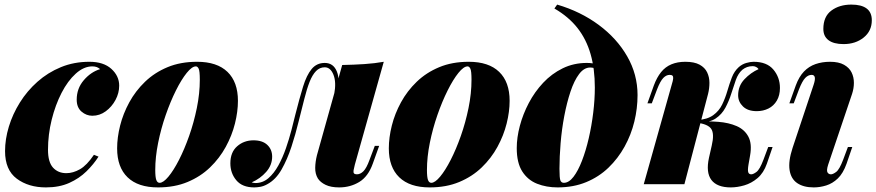

<svg xmlns="http://www.w3.org/2000/svg" viewBox="-20 -802 3816 836"><path d="M382 -513Q345 -513 310 -481.5Q275 -450 248 -397.5Q221 -345 205 -280.5Q189 -216 189 -150Q189 -96 211 -72Q233 -48 269 -48Q298 -48 328 -65Q358 -82 389 -128L409 -120Q388 -87 356.5 -56Q325 -25 281.5 -5.5Q238 14 180 14Q104 14 53 -24Q2 -62 2 -144Q2 -196 18.5 -250.5Q35 -305 66.5 -355.5Q98 -406 143 -446Q188 -486 245 -509.5Q302 -533 369 -533Q431 -533 465 -502Q499 -471 499 -429Q499 -397 483 -367Q467 -337 440.5 -317.5Q414 -298 382 -298Q356 -298 335 -316Q314 -334 314 -368Q314 -417 345 -453Q376 -489 416 -501Q409 -507 401 -510Q393 -513 382 -513Z M833 -513Q816 -513 793 -484.5Q770 -456 746 -408Q722 -360 701.5 -301Q681 -242 668.5 -180Q656 -118 656 -62Q656 -31 660.5 -18.5Q665 -6 675 -6Q691 -6 713.5 -33Q736 -60 759.5 -106Q783 -152 803.5 -210Q824 -268 837 -331.5Q850 -395 850 -455Q850 -493 845 -503Q840 -513 833 -513ZM490 -156Q490 -203 503 -255Q516 -307 543 -356.5Q570 -406 611.5 -446Q653 -486 709.5 -509.5Q766 -533 838 -533Q925 -533 970.5 -489Q1016 -445 1016 -363Q1016 -316 1003 -264Q990 -212 963 -162.5Q936 -113 894.5 -73Q853 -33 796.5 -9.5Q740 14 668 14Q581 14 535.5 -30Q490 -74 490 -156Z M1525 -85Q1521 -70 1519.5 -60.5Q1518 -51 1521.5 -47Q1525 -43 1534 -43Q1549 -43 1562.5 -56.5Q1576 -70 1589 -106L1612 -167H1631L1603 -89Q1583 -33 1544 -9.5Q1505 14 1457 14Q1421 14 1398 3Q1375 -8 1364 -25Q1352 -45 1352.5 -71.5Q1353 -98 1360 -126L1470 -519Q1522 -520 1567 -523Q1612 -526 1651 -533ZM1092 -5Q1124 -5 1148.5 -26Q1173 -47 1192 -81.5Q1211 -116 1225 -156.5Q1239 -197 1249 -235.5Q1259 -274 1266 -303Q1284 -374 1299.5 -424.5Q1315 -475 1337 -501.5Q1359 -528 1394 -528Q1432 -528 1447 -490Q1462 -452 1446 -397L1435 -391Q1445 -444 1432 -476.5Q1419 -509 1394 -509Q1372 -509 1356 -492.5Q1340 -476 1328 -445.5Q1316 -415 1305 -371Q1294 -327 1280 -272Q1267 -218 1249 -163Q1231 -108 1206 -64Q1181 -20 1144 0Q1128 9 1113 11.5Q1098 14 1087 14Q1035 14 1009 -17Q983 -48 983 -91Q983 -139 1012.5 -165Q1042 -191 1084 -191Q1123 -191 1144 -171Q1165 -151 1165 -120Q1165 -83 1139 -53.5Q1113 -24 1076 -8Q1078 -7 1082.5 -6Q1087 -5 1092 -5Z M2016 -513Q1999 -513 1976 -484.5Q1953 -456 1929 -408Q1905 -360 1884.5 -301Q1864 -242 1851.5 -180Q1839 -118 1839 -62Q1839 -31 1843.5 -18.5Q1848 -6 1858 -6Q1874 -6 1896.5 -33Q1919 -60 1942.5 -106Q1966 -152 1986.5 -210Q2007 -268 2020 -331.5Q2033 -395 2033 -455Q2033 -493 2028 -503Q2023 -513 2016 -513ZM1673 -156Q1673 -203 1686 -255Q1699 -307 1726 -356.5Q1753 -406 1794.5 -446Q1836 -486 1892.5 -509.5Q1949 -533 2021 -533Q2108 -533 2153.5 -489Q2199 -445 2199 -363Q2199 -316 2186 -264Q2173 -212 2146 -162.5Q2119 -113 2077.5 -73Q2036 -33 1979.5 -9.5Q1923 14 1851 14Q1764 14 1718.5 -30Q1673 -74 1673 -156Z M2570 -421Q2570 -502 2551.5 -566.5Q2533 -631 2494.5 -680Q2456 -729 2394 -765L2406 -782Q2508 -752 2587 -693.5Q2666 -635 2711 -556.5Q2756 -478 2756 -388Q2756 -330 2742 -272.5Q2728 -215 2699.5 -163.5Q2671 -112 2629.5 -72Q2588 -32 2532.5 -9Q2477 14 2408 14Q2359 14 2318.5 -2Q2278 -18 2254 -55.5Q2230 -93 2230 -157Q2230 -203 2243.5 -254Q2257 -305 2282.5 -353.5Q2308 -402 2345 -441.5Q2382 -481 2430 -504.5Q2478 -528 2535 -528Q2562 -528 2578.5 -521Q2595 -514 2614 -494L2607 -482Q2598 -495 2580.5 -501.5Q2563 -508 2550 -508Q2523 -508 2501.5 -479.5Q2480 -451 2464 -403Q2448 -355 2437 -297Q2426 -239 2421 -179Q2416 -119 2416 -67Q2416 -27 2420 -16.5Q2424 -6 2435 -6Q2457 -6 2477 -32Q2497 -58 2514 -102Q2531 -146 2543.5 -200Q2556 -254 2563 -311.5Q2570 -369 2570 -421Z M3239 -85Q3235 -61 3238 -52Q3241 -43 3251 -43Q3260 -43 3274 -53.5Q3288 -64 3304 -106L3325 -162H3344L3319 -89Q3305 -49 3278.5 -26.5Q3252 -4 3221 5Q3190 14 3162 14Q3102 14 3077.5 -18.5Q3053 -51 3067 -115L3079 -168Q3091 -219 3077 -240.5Q3063 -262 3012 -268V-272Q3062 -275 3107.5 -271.5Q3153 -268 3187.5 -253Q3222 -238 3238.5 -207Q3255 -176 3246 -125ZM3258 -514Q3244 -514 3233 -510Q3222 -506 3212 -498Q3194 -482 3184 -454Q3174 -426 3164 -394Q3154 -362 3138.5 -333Q3123 -304 3096 -286Q3069 -268 3024 -269L3014 -268L3016 -279Q3060 -282 3085.5 -300.5Q3111 -319 3124.5 -347Q3138 -375 3147 -406Q3156 -437 3166.5 -464.5Q3177 -492 3197 -510Q3212 -523 3230 -528Q3248 -533 3261 -533Q3319 -533 3347.5 -499Q3376 -465 3376 -419Q3376 -387 3362.5 -364Q3349 -341 3326 -329.5Q3303 -318 3275 -318Q3236 -318 3215 -338.5Q3194 -359 3194 -387Q3194 -428 3221.5 -457Q3249 -486 3283 -501Q3279 -507 3272 -510.5Q3265 -514 3258 -514ZM2960 0H2783L2905 -434Q2910 -450 2911 -459Q2912 -468 2908.5 -472Q2905 -476 2896 -476Q2881 -476 2868 -462.5Q2855 -449 2841 -413L2818 -352H2799L2827 -430Q2840 -465 2858.5 -488Q2877 -511 2903.5 -522Q2930 -533 2964 -533Q3003 -533 3026 -520.5Q3049 -508 3059 -487Q3069 -466 3069 -441.5Q3069 -417 3063 -393Z M3565 -676Q3565 -730 3600 -756Q3635 -782 3687 -782Q3731 -782 3753.5 -765Q3776 -748 3776 -714Q3776 -667 3740.5 -638.5Q3705 -610 3653 -610Q3610 -610 3587.5 -627Q3565 -644 3565 -676ZM3523 -434Q3537 -476 3514 -476Q3499 -476 3486 -462.5Q3473 -449 3459 -413L3436 -352H3417L3445 -430Q3459 -468 3480.5 -490.5Q3502 -513 3531 -523Q3560 -533 3594 -533Q3632 -533 3655 -520Q3678 -507 3688 -486.5Q3698 -466 3698 -441.5Q3698 -417 3690 -393L3586 -85Q3578 -60 3583 -51.5Q3588 -43 3598 -43Q3607 -43 3621 -53.5Q3635 -64 3651 -106L3672 -162H3691L3666 -89Q3651 -47 3628 -25Q3605 -3 3577.5 5.5Q3550 14 3523 14Q3479 14 3451.5 -4.5Q3424 -23 3418 -61.5Q3412 -100 3431 -158Z"/></svg>

Font: Playfair Display Black
Style: Italic
Weight: 900
Italic angle: -14°
Designer: Claus Eggers Sørensen
Foundry: Claus Eggers Sørensen
Version: Version 1.203